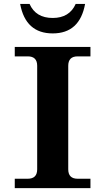

<svg xmlns="http://www.w3.org/2000/svg" viewBox="-20 -976 540 996"><path d="M449.2 0H56.6V-48.8H124Q172.9 -48.8 172.9 -97.7V-634.8Q172.9 -683.6 124 -683.6H56.6V-732.4H449.2V-683.6H382.8Q334 -683.6 334 -634.8V-97.7Q334 -48.8 382.8 -48.8H449.2ZM253.4 -802.7Q112.8 -802.7 84.5 -955.6H133.3Q165.5 -882.8 253.4 -882.8Q340.3 -882.8 372.6 -955.6H421.4Q393.6 -802.7 253.4 -802.7Z"/></svg>

Font: Munson
Style: Bold
Weight: 700
Designer: Paul James MIller
Foundry: High-Logic / Made with FontCreator
Version: Version 2.10;May 5, 2019;FontCreator 11.5.0.2430 64-bit